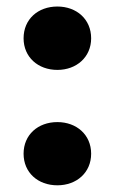

<svg xmlns="http://www.w3.org/2000/svg" viewBox="-20 -540 342 574"><path d="M151.5 -331C209 -331 252.5 -369.5 252.5 -425.5C252.5 -482.5 209 -520.5 151.5 -520.5C93.5 -520.5 50.5 -482.5 50.5 -425.5C50.5 -369.5 93.5 -331 151.5 -331ZM151.5 14C209 14 252.5 -24 252.5 -80.5C252.5 -137 209 -175 151.5 -175C93.5 -175 50.5 -137 50.5 -80.5C50.5 -24 93.5 14 151.5 14Z"/></svg>

Font: MCL Standard Bold
Style: Regular
Weight: 700
Designer: Květoslav Bartoš
Foundry: Florian Karsten
Version: Version 1.001;Glyphs 3.2.3 (3260)